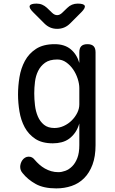

<svg xmlns="http://www.w3.org/2000/svg" viewBox="-20 -805 640 1065"><path d="M420 -120Q411 -90 396.5 -69.5Q382 -49 363.5 -35.5Q345 -22 322 -16Q299 -10 273 -10Q213 -10 175.5 -35Q138 -60 117 -99Q96 -138 88 -186.5Q80 -235 80 -281Q80 -328 88 -377Q96 -426 118 -467Q140 -508 180 -534Q220 -560 283 -560Q338 -560 372 -532Q406 -504 420 -456V-515Q420 -538 431 -549Q442 -560 465 -560Q488 -560 499 -549Q510 -538 510 -515V0Q510 63 493 108.5Q476 154 446.5 183.5Q417 213 377 226.5Q337 240 292 240Q222 240 178 215.5Q134 191 106 156Q98 147 95 138Q92 129 92 120Q92 112 95 102Q98 92 104 83.5Q110 75 119 69.5Q128 64 139 64Q150 64 158 68.5Q166 73 173 82Q184 95 198 107.5Q212 120 228.5 129.5Q245 139 264 144.5Q283 150 304 150Q322 150 342.5 142.5Q363 135 380.5 117.5Q398 100 409 71.5Q420 43 420 0ZM282 -95Q309 -95 334 -106.5Q359 -118 378 -137Q397 -156 408.5 -179Q420 -202 420 -226V-316Q420 -340 411 -368Q402 -396 386 -419.5Q370 -443 347.5 -459Q325 -475 298 -475Q255 -475 230 -457Q205 -439 191.5 -411.5Q178 -384 174 -351Q170 -318 170 -287Q170 -255 174 -221Q178 -187 190 -159Q202 -131 224 -113Q246 -95 282 -95ZM183 -785Q200 -785 214 -779Q228 -773 240 -762L268 -735Q282 -721 297 -721Q312 -721 326 -735L353 -761Q365 -773 379.5 -779Q394 -785 411 -785Q445 -785 450 -773Q455 -761 431 -737L369 -675Q354 -660 336 -652.5Q318 -645 297 -645Q276 -645 258.5 -652.5Q241 -660 226 -675L163 -738Q140 -761 145 -773Q150 -785 183 -785Z"/></svg>

Font: Maple Mono NL
Style: Regular
Weight: 400
Monospace: yes
Designer: subframe7536
Version: Version 7.000